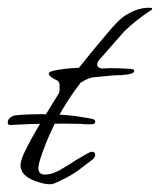

<svg xmlns="http://www.w3.org/2000/svg" viewBox="-50 -479 413 496"><path d="M78 -3Q63 -3 39 -12Q3 -26 3 -52Q3 -62 11 -81Q19 -98 31.5 -121Q44 -144 62 -173L102 -238Q104 -243 104 -247.5Q104 -252 104 -256Q104 -268 98 -271Q76 -281 76 -289Q76 -293 87 -296Q100 -299 116.5 -301Q133 -303 154 -304Q189 -348 223 -388Q258 -431 277 -441Q306 -459 335 -459Q343 -459 343 -457Q343 -453 339 -452Q301 -427 271 -398L207 -325Q201 -318 201 -312Q201 -304 213 -302Q218 -302 223 -302.5Q228 -303 234 -303Q245 -303 259 -302.5Q273 -302 288 -301Q297 -300 297 -296Q297 -287 264 -285Q242 -285 189 -279Q176 -277 158 -265Q124 -221 100 -176Q76 -131 60 -86Q49 -55 49 -45Q49 -28 66 -28Q80 -28 95 -35Q101 -37 112 -44Q118 -48 126 -52.5Q134 -57 144 -64Q182 -87 186 -87Q196 -87 196 -79Q196 -72 188 -66L151 -38Q137 -28 121.5 -20Q106 -12 90 -5Q84 -3 78 -3ZM-23 -156Q-30 -156 -30 -162Q-30 -176 -11 -181Q7 -183 28 -183.5Q49 -184 57 -184Q92 -184 117.5 -182Q143 -180 165 -176L188 -172Q196 -170 196 -165Q196 -158 187 -158H178Q175 -158 170.5 -158Q166 -158 160 -159Q115 -160 69 -159.5Q23 -159 -23 -156Z"/></svg>

Font: Whisper
Style: Regular
Weight: 400
Designer: Robert E. Leuschke
Foundry: Robert E. Leuschke
Version: Version 1.010; ttfautohint (v1.8.4.7-5d5b)